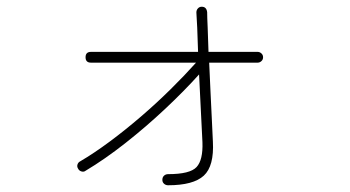

<svg xmlns="http://www.w3.org/2000/svg" viewBox="-20 -534 1040 570"><path d="M479 16Q472 16 467 11.5Q462 7 462 0Q462 -8 467 -12.5Q472 -17 479 -17Q544 -17 563.5 -38Q583 -59 581 -112Q579 -147 576.5 -202Q574 -257 571 -313Q527 -264 470 -210.5Q413 -157 352 -109Q291 -61 234 -27Q229 -23 222 -25Q215 -27 212 -33Q208 -39 210 -45.5Q212 -52 218 -55Q259 -79 305.5 -113.5Q352 -148 398.5 -188Q445 -228 487 -269.5Q529 -311 562 -348H250Q234 -348 234 -364Q234 -380 250 -380H568Q567 -420 565.5 -451.5Q564 -483 563 -497Q563 -504 567.5 -509Q572 -514 579 -514Q593 -514 595 -498Q595 -484 596.5 -452.5Q598 -421 599 -380H745Q751 -380 756 -375.5Q761 -371 761 -364Q761 -357 756 -352.5Q751 -348 745 -348H601Q603 -305 605 -260.5Q607 -216 609 -177.5Q611 -139 612 -114Q616 -41 585 -12.5Q554 16 479 16Z"/></svg>

Font: Zen Maru Gothic Light
Style: Regular
Weight: 300
Designer: Yoshimichi Ohira
Foundry: Positype
Version: Version 1.001